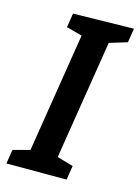

<svg xmlns="http://www.w3.org/2000/svg" viewBox="-109 -764 601 826"><g transform="rotate(15 191.5 -351.0)"><path d="M383 -702 373 -639 294 -615 209 -84 281 -63 271 0H3L13 -63L88 -83L173 -615L103 -634L113 -697Z"/></g></svg>

Font: Bitter Pro SemiBold
Style: Italic
Weight: 600
Italic angle: -9°
Designer: Sol Matas, and Bitter project Authors
Foundry: Sol Matas
Version: Version 1.010